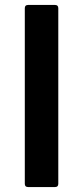

<svg xmlns="http://www.w3.org/2000/svg" viewBox="-20 -754 335 774"><path d="M93 0Q80 0 80 -13V-721Q80 -734 93 -734H202Q215 -734 215 -721V-13Q215 0 202 0Z"/></svg>

Font: LINE Seed Sans App
Style: Bold
Weight: 700
Designer: LINE VX Design & Dalton Maag Ltd & Sandoll Inc
Foundry: Dalton Maag Ltd
Version: Version 1.003